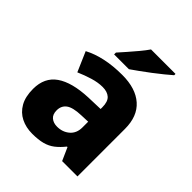

<svg xmlns="http://www.w3.org/2000/svg" viewBox="-213 -896 1037 1037"><g transform="rotate(45 305.0 -378.0)"><path d="M326 -559Q429 -559 485.5 -509Q542 -459 542 -363V0H425L392 -74H388Q365 -45 340.5 -26Q316 -7 284 1.5Q252 10 206 10Q158 10 120 -9Q82 -28 60 -66.5Q38 -105 38 -165Q38 -252 100 -295Q162 -338 282 -343L373 -346V-359Q373 -402 353 -420Q333 -438 297 -438Q262 -438 222.5 -426Q183 -414 144 -397L95 -510Q140 -534 198 -546.5Q256 -559 326 -559ZM323 -248Q261 -246 235.5 -227Q210 -208 210 -173Q210 -142 228 -127Q246 -112 274 -112Q316 -112 345 -137Q374 -162 374 -206V-250ZM525 -756Q509 -742 484 -721.5Q459 -701 430.5 -679.5Q402 -658 375 -638.5Q348 -619 329 -606H216V-620Q233 -639 255.5 -664.5Q278 -690 300.5 -717Q323 -744 338 -766H525Z"/></g></svg>

Font: Noto Sans Khmer ExtraBold
Style: Regular
Weight: 800
Version: Version 2.003